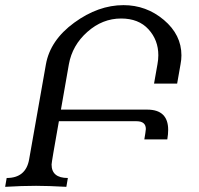

<svg xmlns="http://www.w3.org/2000/svg" viewBox="-59 -723 771 743"><path d="M197.8 0Q127.4 -3.9 80.6 -3.9Q25.9 -3.9 -39.1 0L-33.2 -34.2Q41 -34.2 53.7 -106L118.7 -474.1Q135.3 -567.4 228.3 -635.3Q321.3 -703.1 418.9 -703.1Q507.3 -703.1 575.2 -645.8Q643.1 -588.4 643.1 -508.8Q643.1 -491.7 639.6 -474.1L626.5 -399.4H537.1L550.3 -474.1Q553.7 -492.2 553.7 -509.3Q553.7 -567.9 515.6 -609.6Q477.5 -651.4 409.7 -651.4Q337.4 -651.4 279.1 -599.6Q220.7 -547.9 207.5 -474.1L176.8 -298.8H510.7Q591.8 -298.8 591.8 -220.2Q591.8 -203.6 588.4 -183.6H499.5Q504.4 -211.4 505.4 -223.6Q505.4 -253.9 469.2 -253.9H168.9Q140.6 -95.2 140.6 -86.4Q140.6 -34.2 203.6 -34.2Z"/></svg>

Font: Kelvinch
Style: Italic
Weight: 400
Italic angle: -10°
Designer: Paul James Miller
Foundry: High-Logic / Made with FontCreator
Version: Version 3.40;July 22, 2017;FontCreator 11.0.0.2388 64-bit